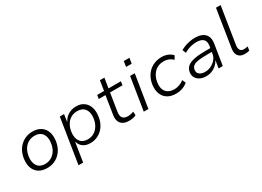

<svg xmlns="http://www.w3.org/2000/svg" viewBox="-22 -1517 3422 2510"><g transform="rotate(-30 1688.5 -262.5)"><path d="M274 8Q199 8 149 -24Q99 -56 78 -114.5Q57 -173 68 -250Q76 -306 98.5 -352.5Q121 -399 157 -432.5Q193 -466 239.5 -484.5Q286 -503 340 -503Q415 -503 464.5 -470.5Q514 -438 535 -380.5Q556 -323 546 -246Q538 -189 515.5 -142.5Q493 -96 457 -62Q421 -28 375 -10Q329 8 274 8ZM276 -52Q331 -52 373.5 -78Q416 -104 443 -149.5Q470 -195 477 -255Q489 -341 451.5 -391.5Q414 -442 336 -442Q282 -442 239.5 -417Q197 -392 170.5 -346.5Q144 -301 136 -241Q125 -155 162 -103.5Q199 -52 276 -52Z M643 180 750 -494H814L798 -386H800Q822 -427 852.5 -452.5Q883 -478 920 -490.5Q957 -503 1000 -503Q1067 -503 1113 -470.5Q1159 -438 1179.5 -380Q1200 -322 1189 -246Q1180 -171 1144 -114Q1108 -57 1051.5 -24.5Q995 8 924 8Q861 8 818.5 -21.5Q776 -51 761 -105H758L713 180ZM920 -52Q975 -52 1017 -78Q1059 -104 1086 -149.5Q1113 -195 1121 -255Q1132 -341 1095 -391.5Q1058 -442 980 -442Q926 -442 883.5 -417Q841 -392 814.5 -346.5Q788 -301 780 -241Q769 -155 806 -103.5Q843 -52 920 -52Z M1509 8Q1454 8 1418.5 -12.5Q1383 -33 1369 -71.5Q1355 -110 1364 -164L1407 -438H1305L1314 -494H1418L1441 -643H1509L1485 -494H1672L1664 -438H1476L1434 -172Q1424 -109 1447.5 -80.5Q1471 -52 1525 -52Q1548 -52 1569.5 -56.5Q1591 -61 1612 -70L1616 -15Q1595 -2 1566 3Q1537 8 1509 8Z M1824 -622 1837 -704H1922L1909 -622ZM1732 0 1811 -494H1881L1802 0Z M2220 8Q2143 8 2092 -23.5Q2041 -55 2018.5 -113Q1996 -171 2006 -248Q2014 -305 2037.5 -352Q2061 -399 2098 -432.5Q2135 -466 2183.5 -484.5Q2232 -503 2289 -503Q2339 -503 2382 -485Q2425 -467 2450 -437L2420 -385Q2395 -412 2360 -426.5Q2325 -441 2288 -441Q2244 -441 2207.5 -427Q2171 -413 2144 -386Q2117 -359 2099.5 -322Q2082 -285 2076 -239Q2064 -152 2105 -102.5Q2146 -53 2228 -53Q2264 -53 2303.5 -67Q2343 -81 2373 -106L2397 -55Q2376 -36 2347.5 -21.5Q2319 -7 2286.5 0.5Q2254 8 2220 8Z M2673 8Q2621 8 2582 -11.5Q2543 -31 2523.5 -65.5Q2504 -100 2510 -145Q2518 -198 2555.5 -228.5Q2593 -259 2661.5 -272Q2730 -285 2828 -285H2914L2906 -232H2826Q2745 -232 2692.5 -225Q2640 -218 2613 -198Q2586 -178 2581 -141Q2575 -96 2607 -72.5Q2639 -49 2689 -49Q2736 -49 2779 -70Q2822 -91 2852 -126.5Q2882 -162 2888 -204L2906 -314Q2916 -381 2884 -412.5Q2852 -444 2781 -444Q2735 -444 2689 -432Q2643 -420 2594 -391L2573 -444Q2605 -463 2641.5 -476Q2678 -489 2716 -496Q2754 -503 2791 -503Q2856 -503 2900.5 -482Q2945 -461 2965 -418Q2985 -375 2974 -307L2925 0H2862L2879 -109H2876Q2858 -75 2827.5 -48.5Q2797 -22 2758 -7Q2719 8 2673 8Z M3255 8Q3191 8 3160 -31Q3129 -70 3140 -140L3229 -705H3299L3211 -148Q3207 -118 3212.5 -96.5Q3218 -75 3234 -63.5Q3250 -52 3274 -52Q3289 -52 3304 -54Q3319 -56 3335 -60L3326 -2Q3310 3 3293 5.5Q3276 8 3255 8Z"/></g></svg>

Font: Nunito Sans 7pt Light
Style: Italic
Weight: 300
Italic angle: -9°
Designer: Vernon Adams
Foundry: Vernon Adams
Version: Version 3.101;gftools[0.9.27]